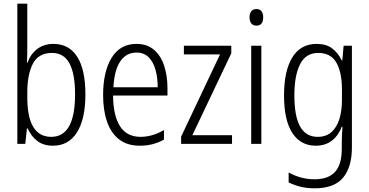

<svg xmlns="http://www.w3.org/2000/svg" viewBox="-20 -780 2001 1041"><path d="M128 -523Q128 -503 127.5 -481Q127 -459 126 -440H129Q146 -487 182 -514.5Q218 -542 270 -542Q354 -542 398.5 -472.5Q443 -403 443 -268Q443 -135 397.5 -62.5Q352 10 267 10Q216 10 182.5 -15.5Q149 -41 130 -84H126L117 0H74V-760H128ZM262 -493Q189 -493 158.5 -435Q128 -377 128 -280V-252Q128 -38 258 -38Q387 -38 387 -269Q387 -380 356.5 -436.5Q326 -493 262 -493Z M720 -542Q778 -542 815.5 -509.5Q853 -477 870.5 -422.5Q888 -368 888 -303V-262H593Q594 -152 631 -95Q668 -38 742 -38Q806 -38 869 -75V-23Q840 -7 808 1.5Q776 10 738 10Q670 10 626 -24Q582 -58 560.5 -120Q539 -182 539 -264Q539 -391 585 -466.5Q631 -542 720 -542ZM720 -495Q665 -495 632.5 -448Q600 -401 595 -307H835Q835 -359 823 -402Q811 -445 785.5 -470Q760 -495 720 -495Z M1238 0H962V-39L1173 -485H977V-532H1234V-491L1023 -47H1238Z M1370 -731Q1389 -731 1398 -718.5Q1407 -706 1407 -686Q1407 -641 1370 -641Q1352 -641 1342.5 -653Q1333 -665 1333 -686Q1333 -706 1342 -718.5Q1351 -731 1370 -731ZM1397 -532V0H1342V-532Z M1697 -542Q1749 -542 1781 -517.5Q1813 -493 1833 -452H1836L1843 -532H1888V19Q1888 126 1840 183.5Q1792 241 1686 241Q1644 241 1609.5 232.5Q1575 224 1545 209V155Q1577 173 1612 182.5Q1647 192 1686 192Q1760 192 1796.5 152Q1833 112 1833 27V-4Q1833 -24 1834 -46Q1835 -68 1837 -93H1833Q1815 -45 1779.5 -17.5Q1744 10 1692 10Q1610 10 1565 -59Q1520 -128 1520 -263Q1520 -396 1565 -469Q1610 -542 1697 -542ZM1705 -493Q1638 -493 1607 -432Q1576 -371 1576 -263Q1576 -149 1607.5 -93.5Q1639 -38 1702 -38Q1749 -38 1778 -64.5Q1807 -91 1820.5 -136Q1834 -181 1834 -237V-294Q1834 -387 1804 -440Q1774 -493 1705 -493Z"/></svg>

Font: Noto Sans Lao UI Cond Light
Style: Regular
Weight: 300
Width: 3
Designer: Monotype Design Team
Foundry: Monotype Imaging Inc.
Version: Version 2.000; ttfautohint (v1.8.4.7-5d5b)